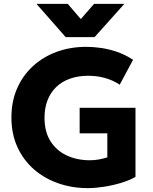

<svg xmlns="http://www.w3.org/2000/svg" viewBox="-20 -957 792 992"><path d="M433.5 15Q352.5 15 281 -10Q209.5 -35 155.2 -82.2Q101 -129.5 70 -197Q39 -264.5 39 -349.5Q39 -434 68.8 -501.2Q98.5 -568.5 151.5 -616.5Q204.5 -664.5 274.5 -689.8Q344.5 -715 425 -715Q462 -715 502.5 -709.2Q543 -703.5 585 -689Q627 -674.5 667.5 -648L598.5 -519.5Q562.5 -543 522 -554.2Q481.5 -565.5 436 -565.5Q383.5 -565.5 341.5 -550.5Q299.5 -535.5 270.2 -507.2Q241 -479 225.5 -439Q210 -399 210 -348.5Q210 -276 241 -227.2Q272 -178.5 325 -153.8Q378 -129 443.5 -129Q469.5 -129 493 -133.5Q516.5 -138 534.5 -144V-268H391.5V-400H680V-43Q648.5 -25 605.2 -12Q562 1 516.8 8Q471.5 15 433.5 15ZM319.5 -765 168.5 -937H330L397.5 -858.5L466 -937H622.5L468.5 -765Z"/></svg>

Font: Geologica Cursive
Style: Bold
Weight: 700
Designer: Sindre Bremnes, Frode Helland
Foundry: Monokrom Skriftforlag AS
Version: Version 1.010;gftools[0.9.28]